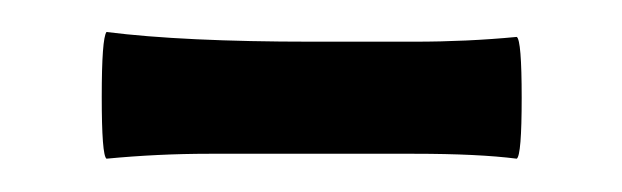

<svg xmlns="http://www.w3.org/2000/svg" viewBox="-20 -333 379 117"><path d="M44.9 -236.3Q42 -238.3 42 -273.9Q42 -309.6 44.9 -313.5Q91.8 -307.6 169.9 -307.6H232.4Q264.6 -307.6 294.9 -310.5Q297.9 -308.6 297.9 -273.4Q297.9 -238.3 294.9 -236.3Q271.5 -239.3 232.4 -239.3H169.9H107.4Q76.2 -239.3 44.9 -236.3Z"/></svg>

Font: Bpmf GenSeki Gothic R
Style: R
Weight: 400
Foundry: But Ko
Version: Version 1.320